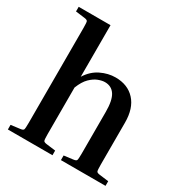

<svg xmlns="http://www.w3.org/2000/svg" viewBox="-171 -872 958 1003"><g transform="rotate(30 308.0 -370.0)"><path d="M605 -28V0H336V-28L391 -35Q407 -37 410 -43.5Q413 -50 413 -84V-336Q413 -405 392.5 -436.5Q372 -468 332 -468Q315 -468 292.5 -459.5Q270 -451 247.5 -429Q225 -407 208 -364V-84Q208 -50 211 -43.5Q214 -37 230 -35L285 -28V0H16V-28L71 -35Q87 -37 90 -43.5Q93 -50 93 -84V-656Q93 -690 90 -696.5Q87 -703 71 -705L16 -712V-740H208V-429Q237 -475 280.5 -496Q324 -517 368 -517Q442 -517 485 -470Q528 -423 528 -337V-84Q528 -50 531 -43.5Q534 -37 550 -35Z"/></g></svg>

Font: Inria Serif
Style: Bold
Weight: 700
Designer: Black Foundry Team
Foundry: Black Foundry
Version: Version 1.000; ttfautohint (v1.8.3)